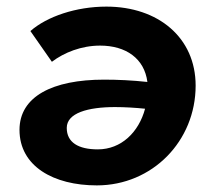

<svg xmlns="http://www.w3.org/2000/svg" viewBox="-20 -552 649 581"><path d="M302 -532C210 -532 122 -502 72 -458L137 -365C174 -393 226 -414 283 -414C361 -414 417 -375 426 -304C380 -309 336 -311 295 -311C139 -311 39 -260 39 -159C39 -49 142 9 273 9C441 9 572 -125 572 -293C572 -438 459 -532 302 -532ZM182 -165C182 -210 246 -228 328 -228C358 -228 390 -226 419 -223C400 -152 347 -100 276 -100C217 -100 182 -121 182 -165Z"/></svg>

Font: Fixel Display 20240404
Style: Bold Italic
Weight: 700
Italic angle: -10°
Designer: AlfaBravo + MacPaw
Foundry: Kyrylo Tkachov, Marchela Mozhyna, Serhii Makarenko, Maria Weinstein, Zakhar Kryvoshyya
Version: Version 1.211;Glyphs 3.2 (3225)